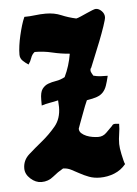

<svg xmlns="http://www.w3.org/2000/svg" viewBox="-43 -523 400 562"><g transform="rotate(-5 157.5 -242.5)"><path d="M49 -484Q65 -484 80.5 -486Q96 -488 112 -488Q137 -488 157 -479.5Q177 -471 200 -466Q205 -467 214 -471Q223 -475 232 -479Q241 -483 248.5 -486Q256 -489 259 -489Q268 -489 276 -481Q284 -473 284 -463Q284 -457 277 -436.5Q270 -416 261 -393Q252 -370 243 -348.5Q234 -327 231 -319Q228 -316 228 -312Q228 -307 230.5 -303Q233 -299 235 -295Q246 -292 256 -291.5Q266 -291 277 -291Q273 -274 269 -262.5Q265 -251 258 -243.5Q251 -236 240 -232Q229 -228 210 -225Q208 -221 203 -208.5Q198 -196 193 -182Q188 -168 183.5 -156.5Q179 -145 179 -144Q179 -136 185 -130.5Q191 -125 199.5 -121.5Q208 -118 217.5 -116.5Q227 -115 234 -115Q248 -115 258 -125Q268 -135 277 -144Q279 -149 287 -149L298 -148Q298 -133 295.5 -118.5Q293 -104 293 -89Q293 -84 294 -76Q295 -68 297 -59Q299 -50 301 -41.5Q303 -33 305 -29Q291 -12 271 -4Q251 4 229 4Q211 4 196.5 -1.5Q182 -7 169.5 -14Q157 -21 146 -26.5Q135 -32 123 -32Q107 -23 92 -10.5Q77 2 57 2Q40 2 25 -11.5Q10 -25 10 -42Q10 -66 28.5 -82.5Q47 -99 68.5 -116.5Q90 -134 108.5 -156Q127 -178 127 -212L126 -232Q114 -229 101.5 -227Q89 -225 77 -221V-238Q77 -260 84 -269.5Q91 -279 101.5 -283Q112 -287 125 -289Q138 -291 151 -298Q166 -329 172 -365Q146 -367 121 -373Q96 -379 70 -379Q62 -373 58.5 -362.5Q55 -352 49 -344Q41 -349 33 -356.5Q25 -364 25 -375Q25 -387 27 -401.5Q29 -416 32.5 -431Q36 -446 40 -459.5Q44 -473 49 -484Z"/></g></svg>

Font: Reclame
Style: Regular
Weight: 400
Designer: Peter Wiegel
Foundry: Peter Wiegel
Version: Version 1.000